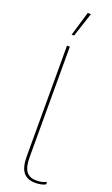

<svg xmlns="http://www.w3.org/2000/svg" viewBox="-179 -968 595 1016"><g transform="rotate(20 118.5 -460.0)"><path d="M143 -930 98 -793H84L125 -930ZM97 -107Q97 -53 115 -28.5Q133 -4 170 -4Q191 -4 203 -7Q215 -10 228 -16V-2Q206 10 170 10Q125 10 103 -18Q81 -46 81 -107V-730H97Z"/></g></svg>

Font: Work Sans Hairline
Style: Regular
Weight: 400
Designer: Wei Huang
Foundry: Wei Huang
Version: Version 1.032